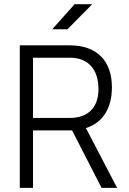

<svg xmlns="http://www.w3.org/2000/svg" viewBox="-20 -914 626 934"><path d="M76.2 0H140.6V-279.8H319.8C323.7 -279.8 327.1 -279.8 330.6 -279.8L474.1 0H549.8L397.9 -291C479 -316.4 524.4 -386.2 524.4 -489.7C524.4 -619.6 449.7 -693.4 319.8 -693.4H76.2ZM140.6 -340.3V-633.3H319.8C408.2 -633.3 459 -577.6 459 -480C459 -391.1 408.2 -340.3 319.8 -340.3ZM233.9 -771.5H308.1L428.7 -893.6H342.8Z"/></svg>

Font: Cascadia Code PL Light
Style: Regular
Weight: 300
Monospace: yes
Designer: Aaron Bell
Foundry: Saja Typeworks
Version: Version 2404.023